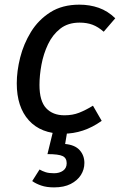

<svg xmlns="http://www.w3.org/2000/svg" viewBox="-20 -559 512 820"><path d="M319.1 -539.1Q363.2 -539.1 401.8 -525.6Q440.3 -512 472.3 -481L422.9 -423.5Q398.9 -444.5 375 -453.4Q351 -462.4 320.1 -462.4Q270.2 -462.4 237.3 -436.5Q204.4 -410.6 185 -369.7Q165.6 -328.8 157.1 -282.9Q148.6 -237 148.6 -196.2Q148.6 -127.4 177.1 -97Q205.5 -66.6 255.3 -66.6Q290.2 -66.6 318.1 -77.6Q346 -88.6 377 -107.6L414.3 -43Q375.3 -15 334.3 -1.5Q293.2 12.1 249.1 12.1Q154.9 12.1 103.2 -45Q51.6 -102.1 51.6 -203.1Q51.6 -255.1 66.1 -313.1Q80.7 -371.1 112.2 -422.6Q143.8 -474.1 194.9 -506.6Q246 -539.1 319.1 -539.1ZM210.8 -16H270.2L258.2 55.9Q300.3 59.9 320.3 82.4Q340.4 104.9 340.4 137Q340.4 165 325.4 188.6Q310.3 212.2 281.8 226.7Q253.2 241.3 210.9 241.3Q178.8 241.3 155.8 233.3Q132.7 225.3 117.6 214.3L148.9 164.9Q160.9 171.9 174.9 176.4Q188.9 180.9 210.8 180.9Q233.8 180.9 249.3 170Q264.8 159 264.8 138.1Q264.8 116.1 247.8 107.7Q230.7 99.2 182.7 99.2Z"/></svg>

Font: Fira Sans Variable
Style: Italic
Weight: 397
Italic angle: -8°
Designer: Carrois Corporate & Edenspiekermann AG
Foundry: Carrois Corporate GbR & Edenspiekermann AG
Version: Version 4.202